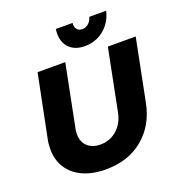

<svg xmlns="http://www.w3.org/2000/svg" viewBox="-159 -1046 1107 1186"><g transform="rotate(-20 394.0 -452.5)"><path d="M707 -294Q679 -154 581 -73Q483 8 336 8Q250 8 186.5 -20.5Q123 -49 88.5 -102Q54 -155 54 -227Q54 -262 61 -294L143 -701H325L244 -294Q240 -277 240 -258Q240 -207 271.5 -177.5Q303 -148 357 -148Q418 -148 464 -187.5Q510 -227 524 -294L605 -701H788ZM494 -856Q517 -856 535 -871.5Q553 -887 560 -913H671Q654 -840 600 -796Q546 -752 474 -752Q411 -752 374.5 -787Q338 -822 338 -882Q338 -902 340 -913H450Q447 -888 459 -872Q471 -856 494 -856Z"/></g></svg>

Font: Gontserrat
Style: Bold Italic
Weight: 700
Italic angle: -11.3°
Designer: Julieta Ulanovsky
Foundry: Julieta Ulanovsky
Version: Version 6.001